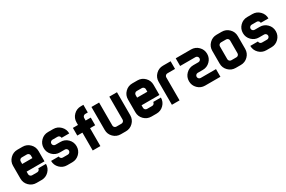

<svg xmlns="http://www.w3.org/2000/svg" viewBox="123 -1955 4733 3179"><g transform="rotate(-30 2490.0 -366.0)"><path d="M341.8 -488.3H244.1Q224.1 -488.3 209.7 -473.9Q195.3 -459.5 195.3 -439.5V-390.6H390.6V-439.5Q390.6 -459.5 376.2 -473.9Q361.8 -488.3 341.8 -488.3ZM244.1 -634.8H341.8Q422.9 -634.8 480 -577.6Q537.1 -520.5 537.1 -439.5V-244.1H195.3V-195.3Q195.3 -175.3 209.7 -160.9Q224.1 -146.5 244.1 -146.5H341.8Q361.8 -146.5 376.2 -160.9Q390.6 -175.3 390.6 -195.3H537.1Q537.1 -114.3 480 -57.1Q422.9 0 341.8 0H244.1Q163.1 0 106 -57.1Q48.8 -114.3 48.8 -195.3V-439.5Q48.8 -520.5 106 -577.6Q163.1 -634.8 244.1 -634.8Z M927.7 -634.8Q1008.8 -634.8 1065.9 -577.6Q1123 -520.5 1123 -439.5H976.6Q976.6 -459.5 962.2 -473.9Q947.8 -488.3 927.7 -488.3H830.1Q810.1 -488.3 795.7 -473.9Q781.2 -459.5 781.2 -439.5Q781.2 -419.4 795.7 -405Q810.1 -390.6 830.1 -390.6H927.7Q1008.8 -390.6 1065.9 -333.5Q1123 -276.4 1123 -195.3Q1123 -114.3 1065.9 -57.1Q1008.8 0 927.7 0H830.1Q749 0 691.9 -57.1Q634.8 -114.3 634.8 -195.3H781.2Q781.2 -175.3 795.7 -160.9Q810.1 -146.5 830.1 -146.5H927.7Q947.8 -146.5 962.2 -160.9Q976.6 -175.3 976.6 -195.3Q976.6 -215.3 962.2 -229.7Q947.8 -244.1 927.7 -244.1H830.1Q749 -244.1 691.9 -301.3Q634.8 -358.4 634.8 -439.5Q634.8 -520.5 691.9 -577.6Q749 -634.8 830.1 -634.8Z M1464.8 -341.8V0H1318.4V-341.8H1220.7V-488.3H1318.4V-537.1Q1318.4 -618.2 1375.5 -675.3Q1432.6 -732.4 1513.7 -732.4H1562.5V-585.9H1513.7Q1493.7 -585.9 1479.2 -571.5Q1464.8 -557.1 1464.8 -537.1V-488.3H1562.5V-341.8Z M1660.2 -195.3V-634.8H1806.6V-195.3Q1806.6 -175.3 1821 -160.9Q1835.4 -146.5 1855.5 -146.5H1953.1Q1973.1 -146.5 1987.5 -160.9Q2002 -175.3 2002 -195.3V-634.8H2148.4V-195.3Q2148.4 -114.3 2091.3 -57.1Q2034.2 0 1953.1 0H1855.5Q1774.4 0 1717.3 -57.1Q1660.2 -114.3 1660.2 -195.3Z M2539.1 -488.3H2441.4Q2421.4 -488.3 2407 -473.9Q2392.6 -459.5 2392.6 -439.5V-390.6H2587.9V-439.5Q2587.9 -459.5 2573.5 -473.9Q2559.1 -488.3 2539.1 -488.3ZM2441.4 -634.8H2539.1Q2620.1 -634.8 2677.2 -577.6Q2734.4 -520.5 2734.4 -439.5V-244.1H2392.6V-195.3Q2392.6 -175.3 2407 -160.9Q2421.4 -146.5 2441.4 -146.5H2539.1Q2559.1 -146.5 2573.5 -160.9Q2587.9 -175.3 2587.9 -195.3H2734.4Q2734.4 -114.3 2677.2 -57.1Q2620.1 0 2539.1 0H2441.4Q2360.4 0 2303.2 -57.1Q2246.1 -114.3 2246.1 -195.3V-439.5Q2246.1 -520.5 2303.2 -577.6Q2360.4 -634.8 2441.4 -634.8Z M2978.5 -439.5V0H2832V-439.5Q2832 -520.5 2889.2 -577.6Q2946.3 -634.8 3027.3 -634.8H3173.8V-488.3H3027.3Q3007.3 -488.3 2992.9 -473.9Q2978.5 -459.5 2978.5 -439.5Z M3271.5 -488.3V-634.8H3564.5Q3645.5 -634.8 3702.6 -577.6Q3759.8 -520.5 3759.8 -439.5Q3759.8 -358.4 3702.6 -301.3Q3645.5 -244.1 3564.5 -244.1H3466.8Q3446.8 -244.1 3432.4 -229.7Q3418 -215.3 3418 -195.3Q3418 -175.3 3432.4 -160.9Q3446.8 -146.5 3466.8 -146.5H3759.8V0H3466.8Q3385.7 0 3328.6 -57.1Q3271.5 -114.3 3271.5 -195.3Q3271.5 -276.4 3328.6 -333.5Q3385.7 -390.6 3466.8 -390.6H3564.5Q3584.5 -390.6 3598.9 -405Q3613.3 -419.4 3613.3 -439.5Q3613.3 -459.5 3598.9 -473.9Q3584.5 -488.3 3564.5 -488.3Z M4150.4 -488.3H4052.7Q4032.7 -488.3 4018.3 -473.9Q4003.9 -459.5 4003.9 -439.5V-195.3Q4003.9 -175.3 4018.3 -160.9Q4032.7 -146.5 4052.7 -146.5H4150.4Q4170.4 -146.5 4184.8 -160.9Q4199.2 -175.3 4199.2 -195.3V-439.5Q4199.2 -459.5 4184.8 -473.9Q4170.4 -488.3 4150.4 -488.3ZM4052.7 -634.8H4150.4Q4231.4 -634.8 4288.6 -577.6Q4345.7 -520.5 4345.7 -439.5V-195.3Q4345.7 -114.3 4288.6 -57.1Q4231.4 0 4150.4 0H4052.7Q3971.7 0 3914.6 -57.1Q3857.4 -114.3 3857.4 -195.3V-439.5Q3857.4 -520.5 3914.6 -577.6Q3971.7 -634.8 4052.7 -634.8Z M4736.3 -634.8Q4817.4 -634.8 4874.5 -577.6Q4931.6 -520.5 4931.6 -439.5H4785.2Q4785.2 -459.5 4770.8 -473.9Q4756.3 -488.3 4736.3 -488.3H4638.7Q4618.7 -488.3 4604.2 -473.9Q4589.8 -459.5 4589.8 -439.5Q4589.8 -419.4 4604.2 -405Q4618.7 -390.6 4638.7 -390.6H4736.3Q4817.4 -390.6 4874.5 -333.5Q4931.6 -276.4 4931.6 -195.3Q4931.6 -114.3 4874.5 -57.1Q4817.4 0 4736.3 0H4638.7Q4557.6 0 4500.5 -57.1Q4443.4 -114.3 4443.4 -195.3H4589.8Q4589.8 -175.3 4604.2 -160.9Q4618.7 -146.5 4638.7 -146.5H4736.3Q4756.3 -146.5 4770.8 -160.9Q4785.2 -175.3 4785.2 -195.3Q4785.2 -215.3 4770.8 -229.7Q4756.3 -244.1 4736.3 -244.1H4638.7Q4557.6 -244.1 4500.5 -301.3Q4443.4 -358.4 4443.4 -439.5Q4443.4 -520.5 4500.5 -577.6Q4557.6 -634.8 4638.7 -634.8Z"/></g></svg>

Font: Audex
Style: Regular
Weight: 400
Designer: GGBotNet
Foundry: GGBotNet
Version: 1.00